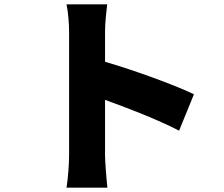

<svg xmlns="http://www.w3.org/2000/svg" viewBox="-20 -821 1040 892"><path d="M881 -383C797 -424 603 -495 468 -534V-671C468 -719 474 -763 478 -801H289C297 -763 301 -711 301 -671V-100C301 -59 296 8 289 51H479C474 6 468 -73 468 -100V-357C574 -319 711 -266 812 -214Z"/></svg>

Font: Noto Sans CJK KR Black
Style: Regular
Weight: 900
Designer: Ryoko NISHIZUKA (kana & ideographs); Paul D. Hunt (Latin, Greek & Cyrillic); Wenlong ZHANG (bopomofo); Sandoll Communica
Foundry: Adobe Systems Incorporated
Version: Version 1.004;PS 1.004;hotconv 1.0.82;makeotf.lib2.5.63406